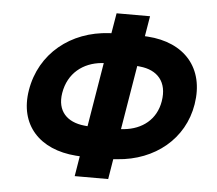

<svg xmlns="http://www.w3.org/2000/svg" viewBox="-52 -784 952 842"><g transform="rotate(5 424.5 -363.5)"><path d="M574.9 -727.3H427.6L412.6 -638.5L403.4 -637.8C234.4 -628.9 100.9 -521.7 73.9 -358.3C48.3 -203.5 143.5 -101.9 304.3 -89.8L321.4 -88.8L306.8 0H454.2L468.8 -88.8L486.9 -90.2C650.9 -101.9 778.4 -205.3 803.3 -359.7C829.5 -521.3 734.7 -626.8 572.4 -637.4L560 -638.1ZM220.5 -358.3C235.1 -447.1 300.4 -496.8 381.4 -504.3L390.6 -505L343.8 -223L329.2 -224.4C253.2 -232.2 207.4 -278.1 220.5 -358.3ZM491.1 -223 538 -505 550.1 -503.6C626.8 -496.1 673.3 -447.1 658.4 -359.7C644.9 -279.1 584.2 -232.2 504.6 -224.1Z"/></g></svg>

Font: Margiela Sans
Style: Bold Italic
Weight: 700
Italic angle: -9.39999°
Designer: Stefan Endress, Andreas Faust
Version: Version 1.100;FEAKit 1.0